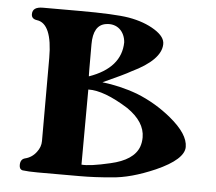

<svg xmlns="http://www.w3.org/2000/svg" viewBox="-47 -674 820 728"><g transform="rotate(5 362.5 -310.0)"><path d="M673 -143C673 -176 650 -211 603 -250C563 -283 519 -309 471 -328C425 -345 380 -355 337 -360C390 -384 426 -401 443 -411C516 -446 553 -484 554 -523C555 -542 542 -560 515 -577C488 -594 455 -606 415 -613C379 -619 316 -622 225 -622H88C61 -622 48 -613 48 -594C48 -582 55 -575 69 -573C108 -568 128 -521 128 -434V-118C128 -103 123 -89 113 -76C102 -61 87 -51 70 -47C58 -44 52 -35 52 -20C52 -9 56 -3 64 -1C79 1 99 2 122 2H282C321 2 361 0 403 -4C451 -7 506 -22 568 -49C638 -80 673 -112 673 -143ZM406 -518C405 -453 364 -406 284 -378C283 -375 283 -416 283 -500C283 -549 299 -576 331 -581C374 -588 403 -559 406 -518ZM501 -129C488 -94 452 -70 394 -57C343 -45 306 -40 285 -42L286 -328C326 -329 377 -310 439 -271C484 -240 507 -205 507 -165C507 -152 505 -140 501 -129Z"/></g></svg>

Font: GFS Jackson
Style: Regular
Weight: 400
Designer: George Matthiopoulos
Foundry: George Matthiopoulos
Version: Version 1.0